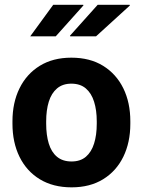

<svg xmlns="http://www.w3.org/2000/svg" viewBox="-20 -782 604 812"><path d="M282.7 10.3Q204.6 10.3 148.4 -23.9Q92.3 -58.1 62.5 -118.9Q32.7 -179.7 32.7 -258.8V-269Q32.7 -347.7 62.5 -408.4Q92.3 -469.2 148.2 -503.7Q204.1 -538.1 281.7 -538.1Q360.4 -538.1 416 -503.7Q471.7 -469.2 501.5 -408.7Q531.2 -348.1 531.2 -269V-258.8Q531.2 -179.7 501.5 -118.9Q471.7 -58.1 416 -23.9Q360.4 10.3 282.7 10.3ZM282.7 -99.1Q319.8 -99.1 343.3 -119.1Q366.7 -139.2 377.9 -175Q389.2 -210.9 389.2 -258.8V-269Q389.2 -315.9 377.9 -351.8Q366.7 -387.7 343 -408Q319.3 -428.2 281.7 -428.2Q245.1 -428.2 221.2 -408Q197.3 -387.7 186.3 -351.8Q175.3 -315.9 175.3 -269V-258.8Q175.3 -210.9 186.3 -174.8Q197.3 -138.7 221.2 -118.9Q245.1 -99.1 282.7 -99.1ZM276.9 -628.4 275.9 -630.9 393.1 -761.7H528.3L529.3 -758.8L386.2 -628.4ZM111.3 -628.4H107.9L205.1 -761.7H332L333 -759.3L215.8 -628.4Z"/></svg>

Font: Robotiche
Style: Bold
Weight: 700
Designer: Google
Version: Version 2.001